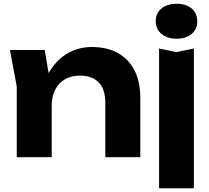

<svg xmlns="http://www.w3.org/2000/svg" viewBox="-20 -836 1111 1021"><path d="M33 -570H218L255 -348V0H69V-376ZM468 -586Q550 -586 607.5 -553.5Q665 -521 695.5 -461Q726 -401 726 -318V0H540V-290Q540 -361 505 -397.5Q470 -434 405 -434Q359 -434 325.5 -414.5Q292 -395 273.5 -359.5Q255 -324 255 -275L196 -306Q207 -397 245.5 -459Q284 -521 341.5 -553.5Q399 -586 468 -586ZM826 -578 918 -559 1011 -578V165H826ZM919 -630Q870 -630 839 -655.5Q808 -681 808 -723Q808 -766 839 -791Q870 -816 919 -816Q969 -816 999 -791Q1029 -766 1029 -723Q1029 -681 999 -655.5Q969 -630 919 -630Z"/></svg>

Font: Unbounded SemiBold
Style: Regular
Weight: 600
Designer: Luke Prowse, Jean-Baptiste Morizot, Fátima Lázaro, Florian Runge
Foundry: NaN
Version: Version 1.700